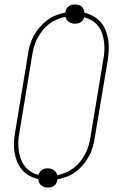

<svg xmlns="http://www.w3.org/2000/svg" viewBox="-20 -797 540 859"><path d="M194 42Q185 42 177.5 39.5Q170 37 164 32Q158 27 155 19.5Q152 12 151 4Q129 -1 110 -11.5Q91 -22 77.5 -38.5Q64 -55 56 -75Q48 -95 44.5 -117.5Q41 -140 42.5 -162.5Q44 -185 48 -208L105 -553Q108 -575 114 -596Q120 -617 131 -637Q142 -657 157 -674.5Q172 -692 190.5 -706Q209 -720 230 -728.5Q251 -737 273 -741Q273 -742 273 -743Q273 -744 273 -744Q274 -752 278 -758.5Q282 -765 288 -769.5Q294 -774 301 -775.5Q308 -777 315 -777Q323 -777 331 -775Q339 -773 345 -768Q351 -763 354 -755.5Q357 -748 358 -740Q379 -735 398.5 -724Q418 -713 431.5 -697Q445 -681 453 -660.5Q461 -640 464.5 -618Q468 -596 466.5 -573Q465 -550 462 -527L404 -182Q401 -160 395 -139Q389 -118 378 -98Q367 -78 352.5 -60.5Q338 -43 319.5 -29Q301 -15 280 -7Q259 1 237 5Q237 6 236.5 7Q236 8 236 9Q235 17 231.5 23.5Q228 30 221.5 34.5Q215 39 208 40.5Q201 42 194 42ZM236 -13Q255 -17 274 -25Q293 -33 309.5 -45.5Q326 -58 339 -74.5Q352 -91 361.5 -109Q371 -127 376.5 -146Q382 -165 385 -185L442 -530Q446 -550 447 -570Q448 -590 445.5 -609.5Q443 -629 437 -647Q431 -665 419.5 -680Q408 -695 391.5 -705Q375 -715 357 -720Q355 -713 351 -707Q347 -701 341 -697.5Q335 -694 328.5 -692.5Q322 -691 315 -691Q300 -691 288 -699.5Q276 -708 273 -722Q254 -718 235 -710Q216 -702 199.5 -689.5Q183 -677 170 -660.5Q157 -644 147.5 -626Q138 -608 132.5 -589Q127 -570 124 -550L67 -205Q63 -185 62 -165Q61 -145 63.5 -125.5Q66 -106 72.5 -88Q79 -70 90 -55Q101 -40 117 -29.5Q133 -19 152 -15Q154 -21 158 -27Q162 -33 168 -37Q174 -41 180.5 -42.5Q187 -44 194 -44Q209 -44 221 -35.5Q233 -27 236 -13Z"/></svg>

Font: Iosevka Slab Thin
Style: Italic
Weight: 100
Italic angle: -9°
Monospace: yes
Designer: Belleve Invis
Foundry: Belleve Invis
Version: Version 11.1.1; ttfautohint (v1.8.3)